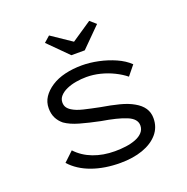

<svg xmlns="http://www.w3.org/2000/svg" viewBox="-132 -863 973 997"><g transform="rotate(-20 354.0 -364.5)"><path d="M367 10Q280 10 210.5 -15Q141 -40 98 -88L151 -138Q188 -98 242 -77.5Q296 -57 361 -57Q393 -57 422.5 -61Q452 -65 476.5 -74.5Q501 -84 515.5 -100Q530 -116 530 -138Q530 -175 481 -195Q457 -205 422.5 -213.5Q388 -222 345 -229Q282 -242 234.5 -255.5Q187 -269 157 -290Q136 -307 124.5 -330Q113 -353 113 -384Q113 -418 131 -445Q149 -472 181 -493Q213 -514 256.5 -524.5Q300 -535 351 -535Q394 -535 441.5 -525Q489 -515 532 -496Q575 -477 604 -449L561 -396Q535 -417 500.5 -434Q466 -451 428 -460.5Q390 -470 352 -470Q323 -470 294 -465Q265 -460 241.5 -449.5Q218 -439 204 -423.5Q190 -408 190 -388Q190 -372 197.5 -360.5Q205 -349 220 -340Q242 -326 279.5 -317Q317 -308 367 -298Q422 -289 467 -277.5Q512 -266 543 -248Q575 -230 591 -206Q607 -182 607 -150Q607 -100 576 -64Q545 -28 491 -9Q437 10 367 10ZM318 -603 211 -710 244 -739 370 -654H340L466 -739L499 -710L392 -603Z"/></g></svg>

Font: Lexend Peta Light
Style: Regular
Weight: 300
Version: Version 1.007